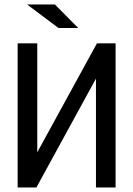

<svg xmlns="http://www.w3.org/2000/svg" viewBox="-20 -830 590 850"><path d="M145 -638.2V-155.8L409.2 -638.2H491.7V0H404.8V-481.9L141.1 0H58.1V-638.2ZM326.2 -706.1H238.8L100.1 -810.1H223.1ZM0 -638.2Z"/></svg>

Font: Code New Roman
Style: Regular
Weight: 400
Monospace: yes
Designer: Sam Radian
Foundry: Code New Roman
Version: Version 2.00 November 29, 2014